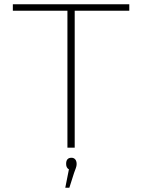

<svg xmlns="http://www.w3.org/2000/svg" viewBox="-20 -690 664 897"><path d="M584 -670H40V-640H295V0H329V-640H584ZM285 187H304L326 118C333 98 338 89 338 77V76C338 57 328 47 314 47C297 47 289 57 289 75V76C289 86 292 96 302 101Z"/></svg>

Font: LT Wave Alt Thin
Style: Regular
Weight: 100
Designer: Daniel Lyons
Version: Version 2.5 (Glyphs App)